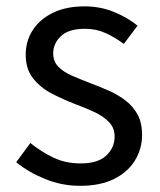

<svg xmlns="http://www.w3.org/2000/svg" viewBox="-20 -577 508 610"><path d="M234.1 13.4Q176.6 13.4 123.3 -8.3Q70 -30 31.5 -61.7L76.4 -122.7Q111.7 -94.3 150 -76.1Q188.2 -57.8 236.9 -57.8Q290.8 -57.8 317.4 -82.6Q344.1 -107.5 344.1 -143.1Q344.1 -171.1 325.7 -189.8Q307.2 -208.5 278.5 -221.7Q249.7 -235 219.5 -246Q181.9 -260.6 145.6 -279.1Q109.4 -297.7 85.5 -327.5Q61.7 -357.2 61.7 -403Q61.7 -446.6 84 -481.3Q106.3 -516 148.2 -536.4Q190.1 -556.8 248.8 -556.8Q299.3 -556.8 342.6 -538.8Q385.9 -520.9 417 -495.4L373.4 -437.5Q345.4 -458.3 315.6 -471.9Q285.8 -485.5 249.9 -485.5Q198.2 -485.5 173.6 -462.2Q149 -438.9 149 -407.3Q149 -381.8 165.4 -365Q181.7 -348.2 208.8 -336.5Q236 -324.7 266.2 -313.1Q296.2 -301.9 325.5 -289Q354.7 -276.1 378.5 -257.9Q402.4 -239.8 416.9 -213.5Q431.4 -187.2 431.4 -148.2Q431.4 -104.1 408.7 -67.1Q386 -30.1 342.3 -8.4Q298.7 13.4 234.1 13.4Z"/></svg>

Font: Noto Sans KR Thin
Style: Regular
Weight: 100
Designer: Ryoko NISHIZUKA 西塚涼子 (kana, bopomofo & ideographs); Paul D. Hunt (Latin, Greek & Cyrillic); Sandoll Communications 산돌커뮤니
Foundry: Adobe
Version: Version 2.004-H2;hotconv 1.0.118;makeotfexe 2.5.65603